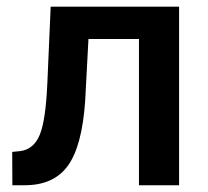

<svg xmlns="http://www.w3.org/2000/svg" viewBox="-20 -548 615 568"><path d="M509.8 -528.3H129.9L120.1 -302.7Q115.2 -190.9 97.4 -148.7Q79.6 -106.4 40.5 -101.1L16.1 -98.6L16.6 0H53.2Q139.2 0 180.9 -57.9Q222.7 -115.7 231.9 -248.5L241.7 -432.6H391.1V0H509.8Z"/></svg>

Font: FAU Chimera Medium
Style: Regular
Weight: 500
Version: Version 1.002;hotconv 1.0.117;makeotfexe 2.5.65602